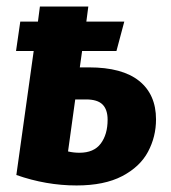

<svg xmlns="http://www.w3.org/2000/svg" viewBox="-20 -551 522 587"><path d="M457 -186Q457 -133 432.5 -87Q408 -41 353.5 -12.5Q299 16 214 16Q121 16 30 -16L83 -395H29L42 -485H96L102 -531H250L244 -485H360L336 -395H231L224 -345H252Q354 -345 405.5 -303.5Q457 -262 457 -186ZM309 -185Q309 -216 293.5 -231.5Q278 -247 243 -247H210L188 -88Q205 -84 223 -84Q267 -84 288 -112Q309 -140 309 -185Z"/></svg>

Font: Fira Sans Condensed
Style: Bold Italic
Weight: 700
Width: 3
Italic angle: -8°
Designer: Carrois Corporate & Edenspiekermann AG
Foundry: Carrois Corporate GbR & Edenspiekermann AG
Version: Version 4.203